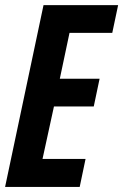

<svg xmlns="http://www.w3.org/2000/svg" viewBox="-22 -734 484 754"><path d="M-2 0 148.9 -713.9H441.9L418.9 -605H251L212.9 -424.8H369.1L346.2 -315.9H189.9L145 -109.9H314L291 0Z"/></svg>

Font: Open Sans Condensed
Style: Italic
Weight: 400
Width: 3
Italic angle: -12°
Designer: Monotype Design Team
Foundry: Monotype Imaging Inc.
Version: Version 3.000